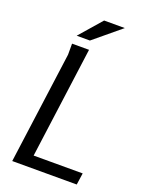

<svg xmlns="http://www.w3.org/2000/svg" viewBox="-166 -984 803 1063"><g transform="rotate(20 235.5 -452.5)"><path d="M234 -724 146 -69H435L425 0H45L134 -659V-724ZM257 -905H379L221 -774H143Z"/></g></svg>

Font: Rosario
Style: Italic
Weight: 400
Italic angle: -8.05°
Designer: Hector Gatti
Foundry: Omnibus Type
Version: Version 1.201